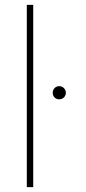

<svg xmlns="http://www.w3.org/2000/svg" viewBox="-20 -770 353 790"><path d="M90.3 -750V0H116.7V-750ZM196.8 -388.2C196.8 -373 208.5 -361.3 223.6 -361.3C238.8 -361.3 251 -373 251 -388.2C251 -403.3 238.8 -415.5 223.6 -415.5C208.5 -415.5 196.8 -403.3 196.8 -388.2Z"/></svg>

Font: Vazirmatn Thin
Style: Regular
Weight: 100
Designer: Saber Rastikerdar
Foundry: Saber Rastikerdar
Version: Version 33.003